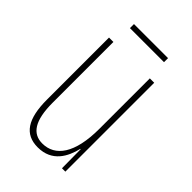

<svg xmlns="http://www.w3.org/2000/svg" viewBox="-199 -718 805 805"><g transform="rotate(45 204.0 -315.5)"><path d="M305 -641H103V-617H305ZM337 -527H311V-228C311 -82 261 -15 185 -15C127 -15 95 -60 95 -167V-527H69V-159C69 -45 105 10 183 10C268 10 300 -54 314 -112H316L317 0H337Z"/></g></svg>

Font: Noto Sans Devanagari ExtraCondensed Thin
Style: Regular
Weight: 100
Width: 2
Designer: Jelle Bosma - Monotype Design Team
Foundry: Monotype Imaging Inc.
Version: Version 2.004